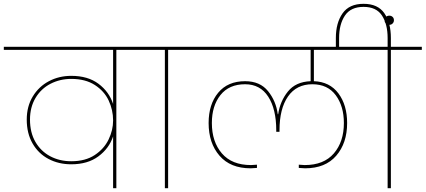

<svg xmlns="http://www.w3.org/2000/svg" viewBox="-55 -985 2228 1005"><path d="M716 -740V-724H554V0H537V-271Q516 -208 460 -166.5Q404 -125 318 -125Q252 -125 199 -153Q146 -181 115.5 -234Q85 -287 85 -359Q85 -428 116.5 -480Q148 -532 201 -560Q254 -588 318 -588Q405 -588 460.5 -546.5Q516 -505 537 -441V-724H-35V-740ZM318 -141Q392 -141 441 -173.5Q490 -206 513.5 -255Q537 -304 537 -354V-355Q537 -409 514 -458.5Q491 -508 441.5 -540Q392 -572 318 -572Q259 -572 209.5 -546.5Q160 -521 131 -472.5Q102 -424 102 -359Q102 -291 130.5 -242Q159 -193 208 -167Q257 -141 318 -141Z M808 0V-724H646V-740H987V-724H825V0Z M1588 -724V-560Q1671 -557 1716.5 -496Q1762 -435 1762 -341Q1762 -236 1705 -170Q1648 -104 1542 -104Q1531 -104 1509 -106V-123Q1531 -121 1540 -121Q1640 -121 1692.5 -182Q1745 -243 1745 -341Q1745 -429 1702.5 -486.5Q1660 -544 1580 -544Q1497 -544 1452.5 -480Q1408 -416 1408 -303V-295H1391V-303Q1391 -414 1349 -479Q1307 -544 1228 -544Q1144 -544 1099 -487.5Q1054 -431 1054 -341Q1054 -243 1106.5 -182Q1159 -121 1259 -121Q1268 -121 1290 -123V-106Q1268 -104 1257 -104Q1151 -104 1094 -170Q1037 -236 1037 -341Q1037 -439 1087 -499.5Q1137 -560 1228 -560Q1306 -560 1348 -508Q1390 -456 1399 -387H1401Q1411 -455 1452 -506Q1493 -557 1571 -560V-724H917V-740H1882V-724Z M2153 -740V-724H1991V0H1974V-724H1812V-740H1974V-786Q1974 -858 1944.5 -903.5Q1915 -949 1848 -949Q1781 -949 1750.5 -903.5Q1720 -858 1720 -786V-734H1703V-786Q1703 -865 1738 -915Q1773 -965 1848 -965Q1923 -965 1957 -915.5Q1991 -866 1991 -786V-740Z M2007 -879Q2007 -869 2000 -862Q1993 -855 1983 -855Q1972 -855 1965 -861.5Q1958 -868 1958 -879Q1958 -890 1965 -896.5Q1972 -903 1983 -903Q1993 -903 2000 -896.5Q2007 -890 2007 -879Z"/></svg>

Font: Fz Poppins Thin
Style: Regular
Weight: 100
Designer: Ninad Kale (Devanagari), Jonny Pinhorn (Latin)
Foundry: Indian Type Foundry
Version: Vit hóa bi Vntype.Com & FontZin.Com